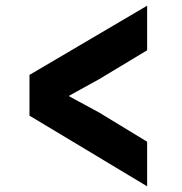

<svg xmlns="http://www.w3.org/2000/svg" viewBox="-20 -718 640 674"><path d="M496.5 -64 83.5 -312V-455L496.5 -698V-541.5L328 -440L223.5 -382.5V-379.5L328 -323L496.5 -220.5Z"/></svg>

Font: Spline Sans Mono
Style: Bold
Weight: 700
Designer: Eben Sorkin, Mirko Velimirovic
Foundry: Sorkin Type
Version: Version 1.004